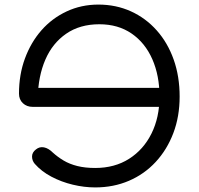

<svg xmlns="http://www.w3.org/2000/svg" viewBox="-20 -812 868 839"><path d="M396 7Q348 7 298 -5Q248 -17 204.5 -40Q161 -63 132 -96Q120 -110 120 -128Q120 -146 137 -159Q153 -172 172.5 -168Q192 -164 210 -146Q232 -126 258 -110.5Q284 -95 318 -86.5Q352 -78 396 -78Q481 -78 544 -118Q607 -158 642 -228.5Q677 -299 677 -390Q677 -482 645.5 -553.5Q614 -625 555 -665.5Q496 -706 414 -706Q329 -706 269 -664.5Q209 -623 178 -551Q147 -479 145 -385L91 -428H718V-345H123Q97 -345 80 -361Q63 -377 63 -403Q63 -486 89 -556.5Q115 -627 161 -679.5Q207 -732 271 -762Q335 -792 410 -792Q487 -792 552 -762.5Q617 -733 665 -679Q713 -625 739 -551.5Q765 -478 765 -390Q765 -303 737.5 -230.5Q710 -158 660.5 -104.5Q611 -51 543.5 -22Q476 7 396 7Z"/></svg>

Font: Comfortaa SemiBold
Style: Regular
Weight: 600
Designer: Johan Aakerlund
Foundry: Johan Aakerlund
Version: Version 3.104; ttfautohint (v1.8.1.43-b0c9)